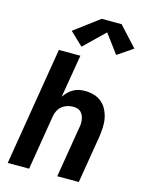

<svg xmlns="http://www.w3.org/2000/svg" viewBox="-141 -1067 883 1153"><g transform="rotate(15 300.0 -491.0)"><path d="M23 0 144 -735H278L233 -468Q244 -484 258 -498Q272 -512 289 -521.5Q306 -531 324 -534.5Q342 -538 360 -538Q389 -538 416.5 -530Q444 -522 464.5 -504.5Q485 -487 497.5 -462.5Q510 -438 515.5 -410.5Q521 -383 519.5 -354Q518 -325 514 -296L465 0H331L383 -314Q386 -327 386.5 -340.5Q387 -354 385 -367Q383 -380 378 -391.5Q373 -403 364 -412Q355 -421 342.5 -424.5Q330 -428 316 -428Q298 -428 280 -422.5Q262 -417 247 -405Q232 -393 223.5 -376Q215 -359 212 -341L156 0ZM270 -789 189 -866 344 -982H468L580 -860L484 -795L397 -912Z"/></g></svg>

Font: Iosevka Curly XBdExObl
Style: Regular
Weight: 800
Width: 7
Italic angle: -9°
Monospace: yes
Designer: Belleve Invis
Foundry: Belleve Invis
Version: Version 11.1.0; ttfautohint (v1.8.3)